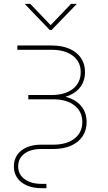

<svg xmlns="http://www.w3.org/2000/svg" viewBox="-20 -776 561 1000"><path d="M197.3 204.1Q153.3 204.1 120.6 190.2Q87.9 176.3 70.1 150.9Q52.2 125.5 52.2 90.8Q52.2 56.6 69.6 31Q86.9 5.4 118.9 -8.5Q150.9 -22.5 193.8 -22.5H256.8Q327.1 -22.5 367.9 -54.2Q408.7 -85.9 408.7 -140.6Q408.7 -194.8 367.9 -226.8Q327.1 -258.8 256.8 -258.8H127.4V-281.2H248.5Q318.8 -281.2 359.6 -313.2Q400.4 -345.2 400.4 -400.4Q400.4 -454.1 359.6 -485.4Q318.8 -516.6 248.5 -516.6H70.3V-539.1H248.5Q302.2 -539.1 341.3 -522.2Q380.4 -505.4 401.6 -474.1Q422.9 -442.9 422.9 -400.4Q422.9 -357.9 401.6 -326.9Q380.4 -295.9 341.3 -279.1Q302.2 -262.2 248.5 -262.2H127.4V-279.3H256.8Q310.5 -279.3 349.6 -262.5Q388.7 -245.6 409.9 -214.6Q431.2 -183.6 431.2 -140.6Q431.2 -97.7 409.9 -65.9Q388.7 -34.2 349.6 -17.1Q310.5 0 256.8 0H193.8Q139.2 0 106.9 24.7Q74.7 49.3 74.7 90.8Q74.7 132.3 108.2 157Q141.6 181.6 197.3 181.6H221.7V204.1ZM137.7 -755.9 243.7 -645 350.1 -755.9H377.9V-753.4L248.5 -619.6H239.3L110.8 -753.4V-755.9Z"/></svg>

Font: Inter 18pt Thin
Style: Regular
Weight: 250
Designer: Rasmus Andersson
Foundry: rsms
Version: Version 4.001;git-66647c0bb